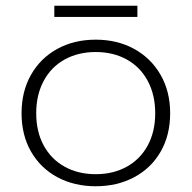

<svg xmlns="http://www.w3.org/2000/svg" viewBox="-20 -633 667 668"><path d="M169 -613H458V-574H169ZM55 -239Q55 -315 88 -373Q121 -431 179.5 -463Q238 -495 313 -495Q388 -495 446.5 -463Q505 -431 538.5 -373Q572 -315 572 -239Q572 -163 539 -105.5Q506 -48 447 -16.5Q388 15 313 15Q238 15 179.5 -16.5Q121 -48 88 -105.5Q55 -163 55 -239ZM520 -239Q520 -303 494 -351.5Q468 -400 421 -426Q374 -452 313 -452Q252 -452 205 -426Q158 -400 132 -351.5Q106 -303 106 -239Q106 -175 132 -127Q158 -79 205 -53Q252 -27 313 -27Q374 -27 421 -53Q468 -79 494 -127Q520 -175 520 -239Z"/></svg>

Font: Prompt ExtraLight
Style: Regular
Weight: 275
Designer: Katatrad Team
Foundry: CadsonDemak
Version: Version 1.001